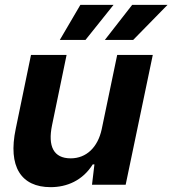

<svg xmlns="http://www.w3.org/2000/svg" viewBox="-20 -763 712 793"><path d="M189 10C256 10 321 -17 363 -84H370L360 0H499L611 -536H464L400 -229C384 -155 337 -109 272 -109C201 -109 177 -159 195 -246L255 -536H108L45 -231C12 -75 67 10 189 10ZM227 -598H333L449 -743H312ZM413 -598H530L672 -743H526Z"/></svg>

Font: Mona Sans
Style: Bold Italic
Weight: 700
Italic angle: -11.7°
Designer: Deni Anggara
Foundry: GitHub
Version: Version 2.000;Glyphs 3.2.3 (3260)